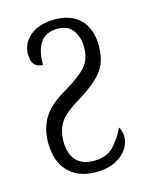

<svg xmlns="http://www.w3.org/2000/svg" viewBox="-90 -602 521 671"><g transform="rotate(-15 170.5 -266.5)"><path d="M175 10Q110 10 74.5 -28Q39 -66 39 -132Q39 -185 63.5 -223.5Q88 -262 145 -294Q201 -327 224 -353.5Q247 -380 247 -422Q247 -459 229 -484Q211 -509 173 -509Q92 -509 92 -400Q51 -400 51 -449Q51 -489 83.5 -516Q116 -543 172 -543Q232 -543 265 -509Q298 -475 298 -414Q298 -376 286 -348.5Q274 -321 247.5 -297.5Q221 -274 178 -248Q126 -217 109 -189Q92 -161 92 -123Q92 -78 114 -54Q136 -30 178 -30Q225 -30 250.5 -57.5Q276 -85 292 -120Q296 -114 299 -105Q302 -96 302 -83Q302 -63 288.5 -41.5Q275 -20 246.5 -5Q218 10 175 10Z"/></g></svg>

Font: Noto Serif ExtraCondensed Light
Style: Regular
Weight: 300
Width: 2
Designer: Monotype Design Team
Foundry: Monotype Imaging Inc.
Version: Version 2.014; ttfautohint (v1.8.4.7-5d5b)